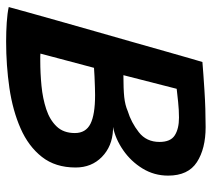

<svg xmlns="http://www.w3.org/2000/svg" viewBox="-52 -640 692 627"><g transform="rotate(90 293.5 -327.0)"><path d="M3.5 -10Q8.5 -29 20.5 -71.8Q32.5 -114.5 48.5 -171.5Q64.5 -228.5 82.5 -291.2Q100.5 -354 117.8 -414.8Q135 -475.5 149.2 -525.5Q163.5 -575.5 172.5 -607Q181.5 -638.5 183 -642.5Q218 -645.5 276.5 -649.2Q335 -653 395.5 -653Q466 -653 510 -624.5Q554 -596 554 -530.5Q554 -485 530.8 -447Q507.5 -409 471 -383.8Q434.5 -358.5 395 -350.5Q400 -350.5 405 -350.5Q458.5 -348 493 -314.2Q527.5 -280.5 527.5 -228.5Q527.5 -162.5 493 -118.5Q458.5 -74.5 400 -48.8Q341.5 -23 267.8 -12.2Q194 -1.5 116 -1.5Q84 -1.5 54 -3.5Q24 -5.5 3.5 -10ZM226 -384.5Q271.5 -384.5 297.5 -387.2Q323.5 -390 343 -398.5Q380.5 -410 412.2 -434.8Q444 -459.5 444 -502.5Q444 -538.5 422.5 -552.2Q401 -566 364.5 -566Q340 -566 313.5 -563.2Q287 -560.5 270.5 -558.5ZM155.5 -113.5Q159 -113 165.2 -113Q171.5 -113 179.5 -113Q219.5 -113 260.8 -117Q302 -121 337 -132.5Q372 -144 393.5 -166.5Q415 -189 415 -226Q415 -261.5 385 -276.8Q355 -292 291 -292Q282.5 -292 265.8 -291.5Q249 -291 231.2 -290.2Q213.5 -289.5 202 -288.5Z"/></g></svg>

Font: Grandstander Medium
Style: Italic
Weight: 500
Italic angle: -15°
Designer: Tyler Finck
Foundry: Etcetera Type Co
Version: Version 1.200; ttfautohint (v1.8.3)